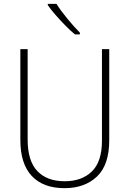

<svg xmlns="http://www.w3.org/2000/svg" viewBox="-20 -970 674 1000"><path d="M549 -240Q549 -111 485 -50.5Q421 10 316 10Q205 10 145.5 -53.5Q86 -117 86 -241V-714H124V-243Q124 -132 174.5 -79Q225 -26 317 -26Q406 -26 458.5 -77Q511 -128 511 -237V-714H549ZM274 -950Q296 -915 331 -872.5Q366 -830 396 -800V-791H370Q346 -811 319.5 -838Q293 -865 269 -892.5Q245 -920 229 -943V-950Z"/></svg>

Font: Noto Sans Gujarati UI SemiCondensed ExtraLight
Style: Regular
Weight: 200
Width: 4
Designer: Jelle Bosma - Monotype Design Team, Universal Thirst
Foundry: Monotype Imaging Inc.
Version: Version 2.106; ttfautohint (v1.8.4.7-5d5b)